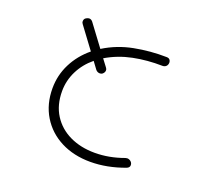

<svg xmlns="http://www.w3.org/2000/svg" viewBox="-133 -875 1267 1151"><g transform="rotate(20 500.0 -300.0)"><path d="M548 103Q442 103 360 61Q278 19 231.5 -57.5Q185 -134 185 -235Q185 -318 222 -391.5Q259 -465 326 -520L225 -656Q218 -664 218 -674Q218 -690 231 -697Q242 -703 249 -703Q257 -703 262.5 -699.5Q268 -696 272 -691L374 -554Q459 -607 560 -626.5Q661 -646 764 -644Q778 -644 784.5 -636.5Q791 -629 791 -619Q791 -604 782 -595Q773 -586 759 -586Q662 -588 573.5 -570Q485 -552 409 -507L443 -462Q450 -454 450 -444Q450 -431 437 -420Q430 -415 421 -415Q406 -415 395 -427L361 -473Q306 -428 275.5 -367Q245 -306 245 -238Q245 -150 285 -87Q325 -24 395 9.5Q465 43 555 43Q646 43 739 9Q747 7 750 7Q763 7 773.5 16Q784 25 784 39Q784 54 767 61Q655 103 548 103Z"/></g></svg>

Font: Hachi Maru Pop
Style: Regular
Weight: 400
Designer: Nontynet
Foundry: Nontynet
Version: Version 1.300